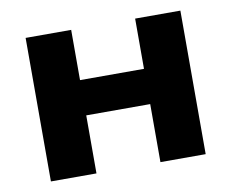

<svg xmlns="http://www.w3.org/2000/svg" viewBox="-58 -533 732 606"><g transform="rotate(-10 307.5 -230.0)"><path d="M106 -186H478V-299H106ZM410 -460V0H555V-460ZM59 -460V0H205V-460Z"/></g></svg>

Font: Jost
Style: Bold
Weight: 700
Version: Version 3.710